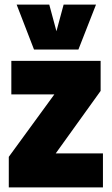

<svg xmlns="http://www.w3.org/2000/svg" viewBox="-20 -810 484 830"><path d="M18 0V-132L215 -402H29V-547H415V-417L221 -147H425V0ZM395 -790 319 -596H127L52 -790H193L224 -675L255 -790Z"/></svg>

Font: Georama SemiCondensed ExtraBold
Style: Regular
Weight: 800
Width: 4
Designer: Jean-Baptiste Levee
Foundry: Production Type
Version: Version 1.000